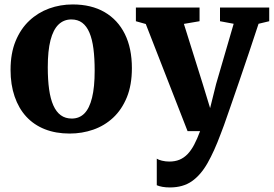

<svg xmlns="http://www.w3.org/2000/svg" viewBox="-20 -590 1232 864"><path d="M27.5 -275.5Q27.5 -350 50.2 -405.2Q73 -460.5 112 -497Q151 -533.5 201.2 -551.8Q251.5 -570 307 -570Q391 -570 450.5 -535.5Q510 -501 541.8 -437Q573.5 -373 573.5 -283.5Q573.5 -207.5 550.8 -152Q528 -96.5 489 -60.2Q450 -24 399.5 -6.5Q349 11 293.5 11Q231 11 181.8 -8.5Q132.5 -28 98.2 -65.2Q64 -102.5 45.8 -155.8Q27.5 -209 27.5 -275.5ZM303 -56.5Q337 -56.5 359.8 -79.5Q382.5 -102.5 394.2 -150.2Q406 -198 406 -272Q406 -327.5 400.5 -370.5Q395 -413.5 382.5 -443Q370 -472.5 350 -487.5Q330 -502.5 301 -502.5Q267 -502.5 243.2 -479.5Q219.5 -456.5 207.2 -409Q195 -361.5 195 -287Q195 -231 201 -188Q207 -145 220 -115.8Q233 -86.5 253.5 -71.5Q274 -56.5 303 -56.5ZM744.5 253.5Q726 253.5 710.8 250.8Q695.5 248 685.5 243.5V124Q692.5 129 708.5 133Q724.5 137 742 137Q767.5 137 787.5 128.8Q807.5 120.5 823.8 103.8Q840 87 853.8 61Q867.5 35 880.5 0H824L636 -482L591.5 -494.5V-556H878V-494.5L807.5 -482.5L892.5 -211.5L925.5 -103.5L952.5 -212L1031.5 -483L970 -494.5V-556H1191.5V-494.5L1143.5 -483Q1123 -420.5 1100.5 -353.5Q1078 -286.5 1056.5 -224Q1035 -161.5 1017.2 -110.2Q999.5 -59 987.8 -26.2Q976 6.5 973 13Q944.5 90 914 143.8Q883.5 197.5 843.5 225.5Q803.5 253.5 744.5 253.5Z"/></svg>

Font: Merriweather ExtraBold
Style: Regular
Weight: 800
Version: Version 2.100